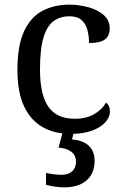

<svg xmlns="http://www.w3.org/2000/svg" viewBox="-20 -566 532 826"><path d="M283 10Q217 10 165.5 -18Q114 -46 84.5 -106.5Q55 -167 55 -265Q55 -372 84.5 -433.5Q114 -495 164.5 -520.5Q215 -546 278 -546Q320 -546 360 -535Q400 -524 426 -501.5Q452 -479 452 -444Q452 -421 442 -407Q432 -393 412.5 -387Q393 -381 363 -381Q363 -413 355.5 -439Q348 -465 330 -480.5Q312 -496 278 -496Q240 -496 211.5 -476Q183 -456 167.5 -406Q152 -356 152 -266Q152 -160 187.5 -107.5Q223 -55 303 -55Q350 -55 384.5 -74.5Q419 -94 436 -125Q444 -119 448.5 -109.5Q453 -100 453 -86Q453 -63 434 -41Q415 -19 377.5 -4.5Q340 10 283 10ZM255 240Q239 240 217.5 237Q196 234 178 229V178Q216 186 246 186Q275 186 291 170.5Q307 155 307 130Q307 101 285.5 86Q264 71 232 69L253 -9H300L290 34Q339 38 363 62Q387 86 387 126Q387 179 353 209.5Q319 240 255 240Z"/></svg>

Font: Noto Serif Khojki
Style: Regular
Weight: 400
Designer: Juan Bruce
Version: Version 2.002